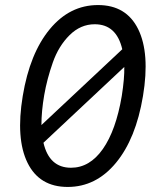

<svg xmlns="http://www.w3.org/2000/svg" viewBox="-20 -730 640 760"><path d="M439 -85.5Q360 10 248 10Q136 10 89 -85.5Q42 -181 70 -350Q98 -519 177 -614.5Q256 -710 368 -710Q480 -710 527 -614.5Q574 -519 546 -350Q518 -181 439 -85.5ZM144 -235 464 -535Q441 -634 355 -634Q299 -634 255.5 -591Q212 -548 189 -482.5Q166 -417 155 -353.5Q144 -290 144 -235ZM261 -66Q335 -66 387 -140Q439 -214 462 -350Q473 -420 472 -465L152 -165Q175 -66 261 -66Z"/></svg>

Font: CommitMono
Style: Italic
Weight: 400
Monospace: yes
Designer: Eigil Nikolajsen
Foundry: Eigil Nikolajsen
Version: Version 1.143